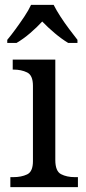

<svg xmlns="http://www.w3.org/2000/svg" viewBox="-20 -768 352 788"><path d="M22.5 0V-41H35.2Q67.4 -41 91.3 -52.2Q115.2 -63.5 115.2 -106.4V-416Q115.2 -459 91.3 -470.7Q67.4 -482.4 35.2 -482.4H32.2V-523.4H207V-111.3Q207 -65.4 230.5 -53.2Q253.9 -41 287.1 -41H299.8V0ZM9.8 -604.5Q25.4 -623 43.9 -648.4Q62.5 -673.8 80.1 -700.2Q97.7 -726.6 107.4 -748H200.2Q210.9 -726.6 228 -700.2Q245.1 -673.8 264.2 -648.4Q283.2 -623 297.9 -604.5V-591.8H259.8Q232.4 -608.4 204.1 -632.3Q175.8 -656.2 153.3 -679.7Q131.8 -656.2 104 -632.3Q76.2 -608.4 47.9 -591.8H9.8Z"/></svg>

Font: Noto Serif Todhri
Style: Regular
Weight: 400
Designer: Mikhail Merkuryev
Version: Version 1.000; ttfautohint (v1.8.4.7-5d5b)